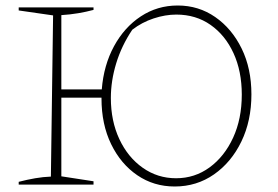

<svg xmlns="http://www.w3.org/2000/svg" viewBox="-20 -671 1012 698"><path d="M48 0V-10Q79 -18 108 -23Q137 -28 165 -29L173 -615L48 -633V-644H320V-635Q294 -628 264.5 -623Q235 -618 203 -616V-346H350Q357 -434 394.5 -503Q432 -572 492 -611.5Q552 -651 626 -651Q702 -651 762.5 -609Q823 -567 858.5 -494.5Q894 -422 894 -328Q894 -232 857.5 -156.5Q821 -81 758 -37Q695 7 615 7Q539 7 479 -34Q419 -75 384 -147Q349 -219 349 -313V-316H203V-30L320 -12V0ZM620 -23Q688 -23 742 -62.5Q796 -102 827.5 -170.5Q859 -239 859 -327Q859 -412 829 -477.5Q799 -543 745.5 -580.5Q692 -618 621 -618Q581 -618 538.5 -604Q496 -590 461 -563Q422 -505 402.5 -441Q383 -377 383 -315Q383 -231 414 -165Q445 -99 499 -61Q553 -23 620 -23Z"/></svg>

Font: Piazzolla Thin
Style: Regular
Weight: 100
Designer: Juan Pablo del Peral
Foundry: Huerta Tipografica
Version: Version 1.330